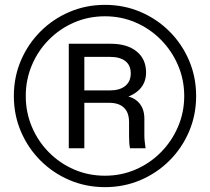

<svg xmlns="http://www.w3.org/2000/svg" viewBox="-20 -755 863 790"><path d="M412 15Q334 15 266 -14Q198 -43 146.5 -94.5Q95 -146 66 -214Q37 -282 37 -360Q37 -438 66 -506Q95 -574 146.5 -625.5Q198 -677 266 -706Q334 -735 412 -735Q490 -735 558 -706Q626 -677 677.5 -625.5Q729 -574 758 -506Q787 -438 787 -360Q787 -282 758 -214Q729 -146 677.5 -94.5Q626 -43 558 -14Q490 15 412 15ZM412 -32Q479 -32 538 -57.5Q597 -83 642 -128.5Q687 -174 712.5 -233.5Q738 -293 738 -360Q738 -427 712.5 -486.5Q687 -546 642 -591.5Q597 -637 538 -662.5Q479 -688 412 -688Q344 -688 285 -662.5Q226 -637 181 -591.5Q136 -546 111 -486.5Q86 -427 86 -360Q86 -293 111 -233.5Q136 -174 181 -128.5Q226 -83 285 -57.5Q344 -32 412 -32ZM263 -145V-575H435Q503 -575 542 -543.5Q581 -512 581 -457Q581 -370 467 -345L471 -361Q519 -363 546.5 -337.5Q574 -312 574 -267V-196Q574 -185 575.5 -172.5Q577 -160 579 -145H515Q513 -154 512 -166.5Q511 -179 511 -196V-252Q511 -292 490 -312Q469 -332 429 -332H299V-383H432Q473 -383 495.5 -401.5Q518 -420 518 -453Q518 -486 496 -503.5Q474 -521 432 -521H327V-145Z"/></svg>

Font: Instrument Sans Condensed Medium
Style: Regular
Weight: 500
Width: 3
Designer: Rodrigo Fuenzalida
Foundry: fragTYPE
Version: Version 1.000;gftools[0.9.28]